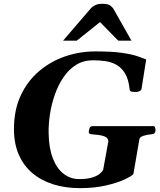

<svg xmlns="http://www.w3.org/2000/svg" viewBox="-20 -979 847 1014"><path d="M401.9 14.6Q325.2 14.6 261.5 -5.4Q197.8 -25.4 151.1 -64.7Q104.5 -104 79.1 -162.4Q53.7 -220.7 53.7 -297.4Q53.7 -397.9 89.4 -474.4Q125 -550.8 186 -602.8Q247.1 -654.8 324 -681.2Q400.9 -707.5 483.4 -707.5Q571.3 -707.5 623.5 -700Q675.8 -692.4 704.8 -682.4Q733.9 -672.4 752 -664.6L728 -513.2Q727.5 -502 716.6 -497.6Q705.6 -493.2 699.7 -493.2Q686 -493.2 675.8 -494.9Q665.5 -496.6 664.6 -507.3Q659.2 -560.1 640.6 -590.8Q622.1 -621.6 595 -636.7Q567.9 -651.9 535.9 -656.2Q503.9 -660.6 470.7 -660.6Q420.9 -660.6 382.3 -636.7Q343.8 -612.8 315.9 -572Q288.1 -531.2 270.3 -481Q252.4 -430.7 244.1 -377.2Q235.8 -323.7 236.8 -274.9Q238.3 -194.8 259.8 -141.1Q281.2 -87.4 317.1 -60.3Q353 -33.2 398.4 -33.2Q440.4 -33.2 466.8 -41.5Q493.2 -49.8 507.1 -61.5Q521 -73.2 524.9 -83L552.2 -231.9Q551.8 -248.5 536.9 -256.1Q522 -263.7 501.7 -266.1Q481.4 -268.6 463.9 -270Q448.7 -270.5 448.7 -281.7Q448.7 -287.1 452.1 -300Q455.6 -313 470.7 -313H789.1Q795.9 -313 798.6 -306.2Q801.3 -299.3 801.3 -292.5Q801.3 -271.5 781.7 -270Q758.8 -268.6 737.1 -261.7Q715.3 -254.9 715.3 -238.8L684.6 -60.1Q676.3 -49.3 638.4 -31.5Q600.6 -13.7 539.8 0.5Q479 14.6 401.9 14.6ZM313 -764.2 459 -934.1Q468.3 -944.8 483.2 -951.9Q498 -959 522.9 -959Q548.3 -959 561.3 -950.2Q574.2 -941.4 580.6 -929.7L674.3 -764.2H604.5L508.3 -862.3L385.3 -764.2Z"/></svg>

Font: Gelasio
Style: Bold Italic
Weight: 700
Italic angle: -8.5°
Designer: Eben Sorkin
Foundry: Eben Sorkin
Version: Version 1.008